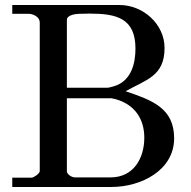

<svg xmlns="http://www.w3.org/2000/svg" viewBox="-20 -744 762 764"><path d="M28.8 -37.1V0H423.8C541 0 672.9 -65.9 672.9 -193.8C672.9 -314 585 -345.2 480 -380.9C560.1 -426.8 634.8 -439.9 634.8 -553.2C634.8 -647 550.8 -724.1 455.1 -724.1H28.8V-689H96.2C113.8 -688 138.2 -675.8 138.2 -654.8V-63C138.2 -53.2 113.8 -37.1 106 -37.1ZM246.1 -353H423.8C424.8 -353 437 -350.1 440.9 -349.1C515.1 -328.1 554.2 -272 554.2 -195.8C554.2 -115.2 512.2 -38.1 419.9 -38.1H277.8C266.1 -38.1 246.1 -49.8 246.1 -63ZM336.9 -689.9C442.9 -689.9 519 -671.9 519 -550.8C519 -494.1 503.9 -429.2 444.8 -404.8C426.8 -397.9 410.2 -395 410.2 -395H246.1V-665C246.1 -685.1 284.2 -689 294.9 -689C296.9 -689 326.2 -689.9 336.9 -689.9Z"/></svg>

Font: MusGlyphs-Text
Style: Regular
Weight: 400
Version: Version 2.1.1